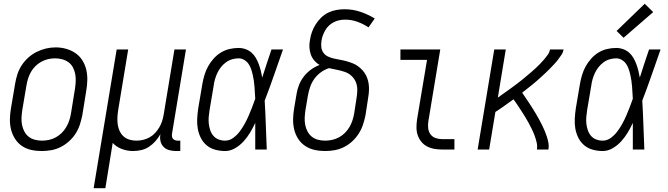

<svg xmlns="http://www.w3.org/2000/svg" viewBox="-20 -792 3540 1017"><path d="M201 8Q172 8 145 2Q118 -4 96 -19Q74 -34 59.5 -57Q45 -80 38.5 -106Q32 -132 32.5 -160.5Q33 -189 38 -218L60 -348Q64 -373 72 -398Q80 -423 94.5 -445.5Q109 -468 129.5 -486.5Q150 -505 174 -517Q198 -529 223.5 -535Q249 -541 275 -541Q303 -541 330 -533.5Q357 -526 379 -511Q401 -496 415.5 -473.5Q430 -451 436.5 -424.5Q443 -398 442.5 -369.5Q442 -341 437 -312L416 -182Q411 -157 403 -132Q395 -107 380.5 -84.5Q366 -62 345.5 -43.5Q325 -25 301 -13Q277 -1 251.5 3.5Q226 8 201 8ZM202 -47Q221 -47 239.5 -51Q258 -55 275.5 -64.5Q293 -74 307 -88Q321 -102 331 -119Q341 -136 347 -154.5Q353 -173 356 -191L377 -321Q380 -341 381 -361Q382 -381 378.5 -399.5Q375 -418 366.5 -434.5Q358 -451 343 -462Q328 -473 309.5 -478Q291 -483 271 -483Q252 -483 233.5 -478.5Q215 -474 198 -464.5Q181 -455 167 -441Q153 -427 143.5 -410Q134 -393 128.5 -375Q123 -357 120 -339L98 -209Q95 -189 94 -169.5Q93 -150 96.5 -131.5Q100 -113 108.5 -96.5Q117 -80 131 -68.5Q145 -57 164 -52Q183 -47 202 -47Z M476 205 598 -530H659L606 -209Q603 -190 602 -170.5Q601 -151 603.5 -133Q606 -115 613.5 -98.5Q621 -82 634 -70Q647 -58 665 -52.5Q683 -47 702 -47Q720 -47 737.5 -51Q755 -55 771.5 -64Q788 -73 801 -87Q814 -101 823.5 -117Q833 -133 838.5 -150Q844 -167 847 -185L904 -530H965L891 -83Q890 -76 891 -69Q892 -62 896 -57Q900 -52 907 -49.5Q914 -47 921 -47H935V8H912Q893 8 875.5 3Q858 -2 846 -14.5Q834 -27 830 -45Q826 -63 830 -82Q819 -62 803.5 -44.5Q788 -27 769 -14.5Q750 -2 728 3Q706 8 685 8Q654 8 625 -3Q596 -14 577 -35L538 205Z M1172 8Q1146 8 1120 1Q1094 -6 1074.5 -22.5Q1055 -39 1043.5 -62Q1032 -85 1027.5 -110.5Q1023 -136 1024.5 -163.5Q1026 -191 1030 -218L1052 -348Q1056 -371 1063 -394.5Q1070 -418 1082 -440Q1094 -462 1111.5 -481.5Q1129 -501 1150.5 -514Q1172 -527 1196 -532.5Q1220 -538 1244 -538Q1263 -538 1281 -531.5Q1299 -525 1312.5 -513Q1326 -501 1335 -485.5Q1344 -470 1350.5 -452.5Q1357 -435 1361.5 -417Q1366 -399 1369 -381Q1381 -418 1393 -455.5Q1405 -493 1418 -530H1479Q1455 -462 1431.5 -394Q1408 -326 1382 -259Q1386 -194 1388 -129.5Q1390 -65 1393 0H1332Q1332 -35 1332 -70.5Q1332 -106 1332 -141Q1320 -115 1305 -90Q1290 -65 1270.5 -43.5Q1251 -22 1225.5 -7Q1200 8 1172 8ZM1172 -47Q1196 -47 1216 -62Q1236 -77 1250.5 -96.5Q1265 -116 1276.5 -137Q1288 -158 1297.5 -180Q1307 -202 1315.5 -224Q1324 -246 1332 -269Q1331 -285 1330 -301Q1329 -317 1328 -333Q1327 -349 1324.5 -365Q1322 -381 1318.5 -396.5Q1315 -412 1310 -426.5Q1305 -441 1296.5 -453.5Q1288 -466 1274 -474.5Q1260 -483 1244 -483Q1227 -483 1209.5 -478Q1192 -473 1177 -462Q1162 -451 1150.5 -436.5Q1139 -422 1131.5 -406Q1124 -390 1119 -373Q1114 -356 1112 -339L1090 -209Q1087 -190 1085.5 -172Q1084 -154 1086 -136.5Q1088 -119 1093.5 -102.5Q1099 -86 1110 -73Q1121 -60 1137.5 -53.5Q1154 -47 1172 -47Z M1702 8Q1673 8 1646 2Q1619 -4 1596.5 -19Q1574 -34 1559.5 -56.5Q1545 -79 1538.5 -105.5Q1532 -132 1532.5 -160.5Q1533 -189 1538 -218L1551 -295Q1555 -320 1564.5 -343.5Q1574 -367 1590 -387.5Q1606 -408 1627.5 -423.5Q1649 -439 1673 -448Q1657 -457 1645 -471Q1633 -485 1626.5 -503Q1620 -521 1619 -541Q1618 -561 1622 -581Q1625 -602 1632.5 -623Q1640 -644 1652.5 -663.5Q1665 -683 1681.5 -699Q1698 -715 1718.5 -725Q1739 -735 1761 -739Q1783 -743 1805 -743Q1849 -743 1889 -729.5Q1929 -716 1965 -694L1932 -647Q1905 -665 1873.5 -676.5Q1842 -688 1808 -688Q1793 -688 1778 -685Q1763 -682 1749 -675Q1735 -668 1723.5 -657.5Q1712 -647 1704 -633.5Q1696 -620 1690.5 -605.5Q1685 -591 1683 -577Q1680 -559 1682 -542Q1684 -525 1693.5 -512Q1703 -499 1718.5 -492Q1734 -485 1750.5 -481.5Q1767 -478 1783.5 -475Q1800 -472 1816 -467.5Q1832 -463 1847.5 -457Q1863 -451 1876 -441.5Q1889 -432 1900 -420Q1911 -408 1918.5 -393.5Q1926 -379 1930 -362.5Q1934 -346 1934.5 -329Q1935 -312 1933 -294.5Q1931 -277 1928 -260L1916 -182Q1911 -157 1903 -132.5Q1895 -108 1880.5 -85Q1866 -62 1846 -43.5Q1826 -25 1802 -13Q1778 -1 1752.5 3.5Q1727 8 1702 8ZM1702 -47Q1720 -47 1739 -51Q1758 -55 1775.5 -64.5Q1793 -74 1807 -88Q1821 -102 1831 -119Q1841 -136 1847 -154.5Q1853 -173 1856 -191L1868 -269Q1872 -291 1872.5 -313.5Q1873 -336 1865.5 -355.5Q1858 -375 1842.5 -389.5Q1827 -404 1807 -411Q1787 -418 1766 -422Q1745 -426 1723 -431Q1700 -424 1679.5 -409Q1659 -394 1645 -374.5Q1631 -355 1623 -332Q1615 -309 1611 -286L1598 -209Q1595 -189 1594 -169.5Q1593 -150 1596.5 -131.5Q1600 -113 1608.5 -96.5Q1617 -80 1631 -68.5Q1645 -57 1663.5 -52Q1682 -47 1702 -47Z M2322 0Q2301 0 2280.5 -3.5Q2260 -7 2242 -16.5Q2224 -26 2211.5 -41.5Q2199 -57 2192.5 -76Q2186 -95 2186 -116.5Q2186 -138 2189 -159L2242 -475H2101V-530H2312L2249 -150Q2246 -132 2248 -113.5Q2250 -95 2260 -81Q2270 -67 2287 -61Q2304 -55 2322 -55H2387V0Z M2510 0 2598 -530H2659L2617 -275Q2630 -284 2643 -293.5Q2656 -303 2669 -312Q2682 -321 2694.5 -330.5Q2707 -340 2720 -349.5Q2733 -359 2745 -369Q2757 -379 2769.5 -389.5Q2782 -400 2794 -410Q2806 -420 2817.5 -431Q2829 -442 2840.5 -453.5Q2852 -465 2862 -477Q2872 -489 2881.5 -502Q2891 -515 2893 -530H2965Q2963 -515 2954 -501.5Q2945 -488 2935 -475Q2925 -462 2914 -450.5Q2903 -439 2892 -427.5Q2881 -416 2869 -405Q2857 -394 2845 -383Q2833 -372 2821 -361.5Q2809 -351 2796.5 -341Q2784 -331 2771 -321Q2758 -311 2746 -301Q2755 -287 2764.5 -273.5Q2774 -260 2783 -246Q2792 -232 2801 -218Q2810 -204 2818.5 -189.5Q2827 -175 2835 -160.5Q2843 -146 2850.5 -131Q2858 -116 2864.5 -100.5Q2871 -85 2876.5 -68.5Q2882 -52 2885 -35Q2888 -18 2885 0H2824Q2827 -19 2822.5 -38Q2818 -57 2811.5 -74.5Q2805 -92 2796.5 -109Q2788 -126 2779.5 -142Q2771 -158 2761 -174Q2751 -190 2741 -205.5Q2731 -221 2721 -236Q2711 -251 2700 -266Q2676 -249 2652.5 -232Q2629 -215 2604 -199L2571 0Z M3172 8Q3146 8 3120 1Q3094 -6 3074.5 -22.5Q3055 -39 3043.5 -62Q3032 -85 3027.5 -110.5Q3023 -136 3024.5 -163.5Q3026 -191 3030 -218L3052 -348Q3056 -371 3063 -394.5Q3070 -418 3082 -440Q3094 -462 3111.5 -481.5Q3129 -501 3150.5 -514Q3172 -527 3196 -532.5Q3220 -538 3244 -538Q3263 -538 3281 -531.5Q3299 -525 3312.5 -513Q3326 -501 3335 -485.5Q3344 -470 3350.5 -452.5Q3357 -435 3361.5 -417Q3366 -399 3369 -381Q3381 -418 3393 -455.5Q3405 -493 3418 -530H3479Q3455 -462 3431.5 -394Q3408 -326 3382 -259Q3386 -194 3388 -129.5Q3390 -65 3393 0H3332Q3332 -35 3332 -70.5Q3332 -106 3332 -141Q3320 -115 3305 -90Q3290 -65 3270.5 -43.5Q3251 -22 3225.5 -7Q3200 8 3172 8ZM3172 -47Q3196 -47 3216 -62Q3236 -77 3250.5 -96.5Q3265 -116 3276.5 -137Q3288 -158 3297.5 -180Q3307 -202 3315.5 -224Q3324 -246 3332 -269Q3331 -285 3330 -301Q3329 -317 3328 -333Q3327 -349 3324.5 -365Q3322 -381 3318.5 -396.5Q3315 -412 3310 -426.5Q3305 -441 3296.5 -453.5Q3288 -466 3274 -474.5Q3260 -483 3244 -483Q3227 -483 3209.5 -478Q3192 -473 3177 -462Q3162 -451 3150.5 -436.5Q3139 -422 3131.5 -406Q3124 -390 3119 -373Q3114 -356 3112 -339L3090 -209Q3087 -190 3085.5 -172Q3084 -154 3086 -136.5Q3088 -119 3093.5 -102.5Q3099 -86 3110 -73Q3121 -60 3137.5 -53.5Q3154 -47 3172 -47ZM3283 -592 3246 -628 3395 -772 3440 -728Z"/></svg>

Font: Iosevka Curly Light Oblique
Style: Regular
Weight: 300
Italic angle: -9°
Monospace: yes
Designer: Belleve Invis
Foundry: Belleve Invis
Version: Version 11.1.0; ttfautohint (v1.8.3)